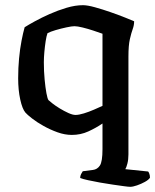

<svg xmlns="http://www.w3.org/2000/svg" viewBox="-20 -520 598 740"><path d="M482 200Q475 200 457 197.5Q439 195 414.5 191.5Q390 188 365 183.5Q340 179 319.5 174.5Q299 170 289 166Q289 158 292.5 151Q296 144 299 140L338 135Q355 133 365 118Q375 103 375 55V-44Q350 -27 320.5 -13.5Q291 0 257 0Q230 0 202 -10Q174 -20 148 -34.5Q122 -49 103.5 -63.5Q85 -78 78 -86Q66 -100 58 -136.5Q50 -173 50 -218Q50 -258 53.5 -295Q57 -332 63 -363Q69 -394 75 -415Q89 -424 114.5 -438Q140 -452 171.5 -466Q203 -480 236.5 -490Q270 -500 300 -500Q317 -500 346 -492Q375 -484 406.5 -473Q438 -462 463 -452Q488 -442 497 -438Q497 -423 491.5 -408Q486 -393 480.5 -369Q475 -345 475 -302V75Q475 95 471 110.5Q467 126 463 132L551 141Q553 143 555.5 149.5Q558 156 558 165Q553 173 538.5 181Q524 189 508 194.5Q492 200 482 200ZM271 -77Q284 -77 303.5 -83Q323 -89 342.5 -97.5Q362 -106 375 -112V-390Q361 -395 340 -402Q319 -409 298.5 -414Q278 -419 267 -419Q257 -419 236 -414.5Q215 -410 194.5 -404Q174 -398 163 -392Q159 -381 156 -361.5Q153 -342 151 -320Q149 -298 149 -280Q149 -245 152 -213.5Q155 -182 159 -160.5Q163 -139 167 -134Q170 -131 182 -121.5Q194 -112 210.5 -102Q227 -92 243.5 -84.5Q260 -77 271 -77Z"/></svg>

Font: Texturina Medium
Style: Regular
Weight: 500
Designer: Guillermo Torres Carreño
Foundry: Omnibus-Type
Version: Version 1.003